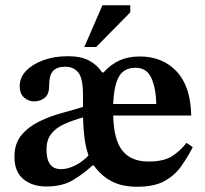

<svg xmlns="http://www.w3.org/2000/svg" viewBox="-20 -700 781 731"><path d="M503 11Q444 11 404.5 -10Q365 -31 337 -70H332Q300 -40 259 -15Q218 10 156 10Q103 10 69 -18Q35 -46 35 -103Q35 -154 62 -186Q89 -218 130.5 -238Q172 -258 216.5 -270Q261 -282 296 -293V-337Q296 -401 278.5 -423.5Q261 -446 228 -446Q198 -446 182.5 -430.5Q167 -415 167 -372Q167 -341 150 -327.5Q133 -314 109 -314Q89 -314 72 -328.5Q55 -343 55 -372Q55 -405 79.5 -430.5Q104 -456 145.5 -471Q187 -486 238 -486Q288 -486 319 -469.5Q350 -453 369 -424H374Q402 -455 435 -470Q468 -485 512 -485Q599 -485 652.5 -428Q706 -371 708 -260H411Q413 -168 446 -126.5Q479 -85 545 -85Q603 -85 634.5 -105Q666 -125 690 -156L714 -140Q694 -101 669.5 -66.5Q645 -32 606 -10.5Q567 11 503 11ZM296 -253Q257 -242 225.5 -228Q194 -214 175.5 -191Q157 -168 157 -130Q157 -56 212 -56Q238 -56 266 -70Q294 -84 317 -108Q306 -140 301.5 -176Q297 -212 296 -253ZM411 -304H575Q574 -363 556.5 -402.5Q539 -442 496 -442Q453 -442 433.5 -409.5Q414 -377 411 -304ZM346 -521H301L370 -680H476V-653Z"/></svg>

Font: STIX Two Text SemiBold
Style: Regular
Weight: 600
Designer: Ross Mills, John Hudson & Paul Hanslow, Tiro Typeworks Ltd; with prior portions MicroPress Inc., and Coen Hoffman.
Foundry: Tiro Typeworks Ltd
Version: Version 2.13 b171